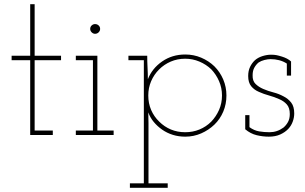

<svg xmlns="http://www.w3.org/2000/svg" viewBox="-20 -639 1444 909"><path d="M230 0V-21H144V-354H269V-375H144V-619H123V-375H35V-354H123V0Z M518 0V-21H441V-375H339V-354H420V-21H339V0ZM454 -502Q454 -512 447 -518.5Q440 -525 430 -525Q421 -525 414 -518.5Q407 -512 407 -502Q407 -493 414 -486Q421 -479 430 -479Q440 -479 447 -486Q454 -493 454 -502Z M595 250H774V229H683V-57Q683 -70 682.5 -82Q682 -94 682 -107Q691 -82 708 -61.5Q725 -41 748 -25Q771 -9 798.5 -0.5Q826 8 857 8Q897 8 932.5 -7.5Q968 -23 995 -49Q1022 -75 1037 -110.5Q1052 -146 1052 -187Q1052 -227 1037 -262.5Q1022 -298 995 -325Q968 -351 932.5 -366Q897 -381 857 -381Q795 -381 747.5 -348Q700 -315 680 -264Q680 -291 678.5 -319.5Q677 -348 677 -375H588V-354H661V229H595ZM857 -361Q892 -361 924 -347.5Q956 -334 980 -311Q1003 -287 1017 -255Q1031 -223 1031 -187Q1031 -150 1017 -118.5Q1003 -87 980 -63Q956 -39 924.5 -26Q893 -13 857 -13Q820 -13 789 -26Q758 -39 734 -63Q709 -87 695.5 -118.5Q682 -150 682 -187Q682 -223 695.5 -254.5Q709 -286 733 -310Q757 -334 788.5 -347.5Q820 -361 857 -361Z M1345 -29Q1359 -44 1366 -63.5Q1373 -83 1373 -102Q1373 -135 1358.5 -153.5Q1344 -172 1322 -183Q1300 -195 1274.5 -201.5Q1249 -208 1226 -218Q1205 -227 1190 -241.5Q1175 -256 1176 -283Q1176 -304 1184 -318.5Q1192 -333 1204 -343Q1216 -351 1232 -355Q1248 -359 1261 -359Q1282 -359 1301.5 -354Q1321 -349 1338 -338V-281H1358V-348Q1349 -356 1338.5 -361.5Q1328 -367 1315 -371Q1299 -376 1288.5 -378Q1278 -380 1263 -380Q1244 -380 1223 -373.5Q1202 -367 1187 -354Q1173 -341 1164 -322.5Q1155 -304 1155 -279Q1155 -248 1169.5 -230.5Q1184 -213 1206 -204Q1228 -194 1253.5 -187Q1279 -180 1301 -170Q1323 -161 1337.5 -145Q1352 -129 1352 -99Q1352 -77 1343.5 -61.5Q1335 -46 1322 -35Q1307 -24 1290.5 -18.5Q1274 -13 1256 -13Q1231 -13 1207 -17Q1183 -21 1161 -37V-94H1141V-27Q1166 -6 1195 1Q1224 8 1253 8Q1284 8 1307 -2.5Q1330 -13 1345 -29Z"/></svg>

Font: Josefin Slab Thin ExtraLight
Style: Regular
Weight: 250
Version: Version 2.000